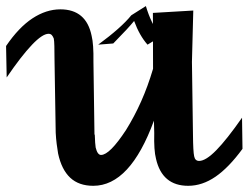

<svg xmlns="http://www.w3.org/2000/svg" viewBox="-59 -597 814 629"><path d="M445.3 -201.7Q367.2 11.7 246.6 11.7Q199.2 11.7 170.9 -14.9Q142.6 -41.5 131.3 -94.2Q128.9 -108.4 126.7 -125.5Q124.5 -142.6 123.5 -162.1L119.6 -401.4Q119.6 -428.2 119.1 -445.8Q118.7 -463.4 117.2 -470.7Q114.7 -477.5 110.8 -481.9Q106.9 -486.3 100.1 -486.3Q80.1 -486.3 45.7 -450.2Q11.2 -414.1 -37.1 -343.3L-39.1 -446.3Q2.4 -507.3 47.4 -536.9Q92.3 -566.4 138.7 -566.4Q223.6 -566.4 241.2 -479.5Q248 -452.1 247.1 -395L250.5 -155.8L251.5 -156.2Q252 -140.6 252.7 -130.1Q253.4 -119.6 254.4 -113.8Q260.3 -89.4 272 -89.4Q300.3 -89.4 354 -171.4Q381.3 -215.3 403.3 -264.6Q425.3 -314 442.4 -371.6L441.9 -554.7L574.2 -562.5L569.8 -394V-395L573.2 -155.3Q573.7 -100.1 577.1 -85Q580.1 -69.8 593.3 -69.8Q615.2 -69.8 649.7 -105Q684.1 -140.1 733.9 -211.4L735.4 -109.4Q690.4 -47.9 647 -18.1Q603.5 11.7 557.6 11.7Q472.2 11.7 452.1 -76.7Q444.8 -104.5 446.3 -161.1ZM466.8 -476.6 424.3 -450.7Q397.9 -480.5 380.4 -528.3Q360.4 -503.9 322.3 -465.3Q320.8 -463.4 312 -454.6L262.7 -450.7Q338.4 -506.3 371.1 -546.9L418.9 -577.1Q435.1 -522 466.8 -476.6Z"/></svg>

Font: IranNastaliq
Style: Regular
Weight: 400
Designer: Hossein Zahedi
Version: Version 1.5